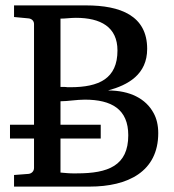

<svg xmlns="http://www.w3.org/2000/svg" viewBox="-20 -691 644 711"><path d="M300 -671H32V-628L85 -623C97 -622 106 -614 106 -602V-229H17V-178H106V-69C106 -57 97 -48 85 -47L32 -43V0H312C453 0 566 -55 566 -198C566 -227 560 -252 549 -272C520 -326 461 -356 380 -356C454 -376 525 -415 525 -510C525 -633 426 -671 299 -671ZM266 -49H248C232 -49 219 -51 204 -52V-178H353V-229H204V-316C231 -316 264 -322 294 -322C394 -322 455 -286 455 -190C455 -77 380 -49 265 -49ZM240 -368H229C226 -369 222 -369 218 -369H204V-622C222 -622 242 -625 261 -625C353 -625 415 -591 415 -504C415 -400 347 -368 240 -368Z"/></svg>

Font: Veleka
Style: Regular
Weight: 400
Designer: Stefan Peev, Context Ltd, 2016; SIL International, 1997-2014.
Foundry: Stefan Peev, Context Ltd, 2016
Version: Version 1.000